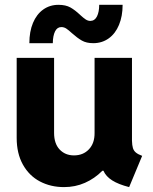

<svg xmlns="http://www.w3.org/2000/svg" viewBox="-20 -764 630 792"><path d="M48.8 -195.3V-525.4H203.1V-215.8Q203.1 -171.4 226.1 -147.2Q249 -123 285.2 -123Q323.2 -123 346.9 -148.2Q370.6 -173.3 370.1 -215.8V-525.4H524.4V-183.6Q524.9 -164.6 528.3 -153.3Q531.7 -142.1 540.5 -134.8Q549.3 -127.4 566.4 -121.1L512.7 7.8Q468.8 -3.4 442.9 -19.8Q417 -36.1 406.7 -59.6H402.3Q370.1 -27.3 330.3 -9.8Q290.5 7.8 244.1 7.8Q189 7.8 144.5 -15.6Q100.1 -39.1 74.5 -85Q48.8 -130.9 48.8 -195.3ZM221.2 -744.1Q251 -744.1 270.5 -733.2Q290 -722.2 311 -702.1Q324.2 -689.9 333.5 -683.8Q342.8 -677.7 353 -677.7Q371.1 -678.2 380.1 -696.5Q389.2 -714.8 389.2 -744.1H485.8Q485.8 -697.3 470.9 -661.4Q456.1 -625.5 428.5 -605.7Q400.9 -585.9 364.7 -585.9Q336.4 -585.9 317.6 -596.7Q298.8 -607.4 276.9 -627Q262.7 -640.1 253.4 -646.2Q244.1 -652.3 232.9 -652.3Q215.8 -652.3 207 -634.3Q198.2 -616.2 197.8 -585.9H101.1Q101.1 -633.8 116 -669.4Q130.9 -705.1 158.2 -724.6Q185.5 -744.1 221.2 -744.1Z"/></svg>

Font: Reddit Sans Strawberry ExBold
Style: Regular
Weight: 800
Designer: Stephen Hutchings
Foundry: Reddit
Version: Version 1.013